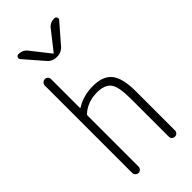

<svg xmlns="http://www.w3.org/2000/svg" viewBox="-293 -1020 1085 1085"><g transform="rotate(-45 250.0 -477.5)"><path d="M113.3 0Q102.5 0 94.7 -7.8Q86.9 -15.6 86.9 -26.4V-723.6Q86.9 -733.4 94.2 -741.7Q101.6 -750 113.3 -750Q123 -750 130.4 -742.7Q137.7 -735.4 137.7 -723.6V-495.1Q137.7 -491.2 141.6 -493.2Q200.2 -530.3 278.3 -530.3Q357.4 -530.3 392.6 -485.8Q427.7 -441.4 427.7 -339.8V-24.4Q427.7 -14.6 420.9 -7.3Q414.1 0 402.8 0Q391.6 0 384.8 -6.8Q377.9 -13.7 377.9 -24.4V-330.1Q377.9 -423.8 353.5 -456.1Q329.1 -488.3 267.6 -488.3Q193.4 -488.3 141.6 -442.4Q137.7 -438.5 137.7 -433.6V-26.4Q137.7 -15.6 130.4 -7.8Q123 0 113.3 0ZM190.4 -817.4 93.8 -928.7Q87.9 -935.5 91.8 -945.3Q95.7 -955.1 106.4 -955.1Q141.6 -955.1 161.1 -928.7L248 -818.4Q249 -817.4 250 -817.4L252 -818.4L338.9 -928.7Q358.4 -955.1 393.6 -955.1Q403.3 -955.1 408.2 -945.3Q413.1 -935.5 406.2 -928.7L309.6 -817.4Q287.1 -790 252 -790H248Q212.9 -790 190.4 -817.4Z"/></g></svg>

Font: Rounded-L Mgen+ 1mn light
Style: Regular
Weight: 200
Designer: [Source Han Sans]
Ryoko NISHIZUKA  (kana & ideographs); Paul D. Hunt (Latin, Greek & Cyrillic); Wenlong ZHANG  (bopomofo
Version: Version 1.059.20150602